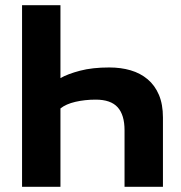

<svg xmlns="http://www.w3.org/2000/svg" viewBox="-20 -720 696 740"><path d="M460 0V-218Q460 -277 433.5 -306.5Q407 -336 349 -336Q307 -336 270.5 -327.5Q234 -319 213 -302V0H65V-700H213V-419Q241 -435 288.5 -447.5Q336 -460 401 -460Q446 -460 483.5 -449Q521 -438 549 -414.5Q577 -391 592.5 -354.5Q608 -318 608 -267V0Z"/></svg>

Font: PT Sans Caption
Style: Bold
Weight: 700
Designer: A.Korolkova, O.Umpeleva, V.Yefimov
Foundry: ParaType Ltd
Version: Version 2.003W OFL